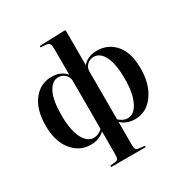

<svg xmlns="http://www.w3.org/2000/svg" viewBox="-215 -937 1282 1329"><g transform="rotate(-30 426.0 -272.0)"><path d="M292 217.8V206.1L331.1 202.1Q348.6 200.7 354.2 190.9Q359.9 181.2 359.9 152.8V-26.9Q314.9 14.2 250 14.2Q158.7 14.2 100.3 -58.8Q42 -131.8 42 -256.8Q42 -382.8 98.4 -456.3Q154.8 -529.8 246.1 -529.8Q318.8 -529.8 359.9 -481V-682.1Q359.9 -715.3 353.3 -727.3Q346.7 -739.3 325.2 -741.2L282.2 -744.1L283.2 -754.9L484.9 -762.2L492.2 -755.9V-481Q534.7 -529.8 606 -529.8Q697.8 -529.8 753.9 -463.1Q810.1 -396.5 810.1 -272.9Q810.1 -145 751.5 -65.4Q692.9 14.2 603 14.2Q537.1 14.2 492.2 -26.9V155.8Q492.2 181.2 498.3 190.7Q504.4 200.2 523.9 202.1L566.9 207V217.8ZM292 -17.1Q327.1 -17.1 359.9 -47.9V-432.1Q359.9 -461.9 337.4 -482.9Q314.9 -503.9 285.2 -503.9Q234.4 -503.9 203.6 -443.4Q172.9 -382.8 172.9 -266.1Q172.9 -148.9 205.1 -83Q237.3 -17.1 292 -17.1ZM561 -17.1Q613.8 -17.1 646.5 -83.5Q679.2 -149.9 679.2 -263.2Q679.2 -382.8 648.7 -443.4Q618.2 -503.9 566.9 -503.9Q537.1 -503.9 514.6 -483.2Q492.2 -462.4 492.2 -432.1V-47.9Q524.9 -17.1 561 -17.1Z"/></g></svg>

Font: Display Semibold
Style: Regular
Weight: 600
Designer: Latin by Veronika Burian and Jose Scaglione. Greek by Irene Vlachou. Cyrillic by Vera Evstafieva.
Foundry: TypeTogether
Version: Version 3.002